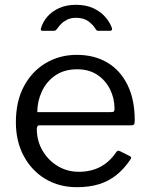

<svg xmlns="http://www.w3.org/2000/svg" viewBox="-20 -768 621 798"><path d="M133 -232Q133 -183 156.5 -142.5Q180 -102 219.5 -78Q259 -54 308 -54Q358 -54 397 -74.5Q436 -95 464 -137Q468 -141 470.5 -141.5Q473 -142 478 -140L520 -119Q529 -114 522 -105Q495 -65 462.5 -39.5Q430 -14 390 -2Q350 10 300 10Q226 10 169 -24Q112 -58 79 -119Q46 -180 46 -260Q46 -347 79.5 -409.5Q113 -472 170.5 -506Q228 -540 299 -540Q372 -540 426 -508Q480 -476 510 -415Q540 -354 540 -268Q540 -261 538.5 -254Q537 -247 525 -247H142Q138 -247 135.5 -242.5Q133 -238 133 -232ZM439 -302Q450 -302 453 -304.5Q456 -307 456 -316Q456 -359 437.5 -396.5Q419 -434 384.5 -457Q350 -480 301 -480Q247 -480 210 -454.5Q173 -429 154 -388Q135 -347 135 -302ZM436 -640H389Q385 -640 382.5 -641.5Q380 -643 377 -648Q368 -664 348 -679Q328 -694 296 -694Q274 -694 258.5 -686Q243 -678 233.5 -668Q224 -658 218 -649Q214 -644 211.5 -642Q209 -640 202 -640H156Q151 -640 150 -643.5Q149 -647 150 -650Q158 -677 177 -699Q196 -721 226 -734.5Q256 -748 296 -748Q337 -748 367.5 -734Q398 -720 417.5 -697.5Q437 -675 445 -652Q449 -640 436 -640Z"/></svg>

Font: Libre Franklin Thin
Style: Regular
Weight: 400
Version: Version 3.000